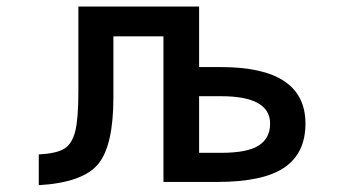

<svg xmlns="http://www.w3.org/2000/svg" viewBox="-20 -542 1040 573"><path d="M574.2 -254.9V-85.9H639.6Q718.8 -85.9 752.4 -107.9Q786.1 -129.9 786.1 -172.9Q786.1 -254.9 639.6 -254.9ZM318.4 -433.6V-251Q318.4 -106.4 272.5 -51.8Q226.6 2.9 95.7 10.7V-81.1Q149.4 -84 172.4 -98.6Q195.3 -113.3 204.6 -150.4Q213.9 -187.5 213.9 -270.5V-522.5H574.2V-341.8H639.6Q891.6 -341.8 891.6 -172.9Q891.6 -85 828.6 -42Q765.6 1 627.9 1H467.8V-433.6Z"/></svg>

Font: GenEi Gothic M SemiBold
Style: Regular
Weight: 500
Designer: o_tamon (Modified); [Source Han Sans]
Ryoko NISHIZUKA  (kana & ideographs); Paul D. Hunt (Latin, Greek & Cyrillic); Wenl
Version: Version 1.1a;Original Version 1.004